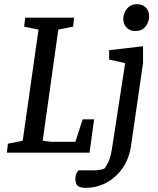

<svg xmlns="http://www.w3.org/2000/svg" viewBox="-20 -733 760 922"><path d="M13 0 18 -43 89 -57 165 -591 96 -605 101 -648H336L331 -605L260 -591L185 -57L227 -52H342L377 -160H432L410 0ZM391 169Q365 169 353.5 159.5Q342 150 342 127Q342 109 348 98Q354 87 356 85H428Q449 85 464.5 81.5Q480 78 484 74Q488 68 499 47.5Q510 27 517 -15L581 -430L504 -447V-492L667 -511V-431L610 -38Q601 28 569 74Q537 120 490.5 144.5Q444 169 391 169ZM629 -584Q604 -584 588 -600.5Q572 -617 572 -641Q572 -658 579.5 -675Q587 -692 602 -702.5Q617 -713 639 -713Q663 -713 679.5 -697.5Q696 -682 696 -654Q696 -628 679.5 -606Q663 -584 629 -584Z"/></svg>

Font: Faustina Light Medium
Style: Italic
Weight: 500
Italic angle: -8°
Version: Version 1.200